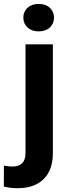

<svg xmlns="http://www.w3.org/2000/svg" viewBox="-69 -757 350 990"><path d="M51.3 -666Q51.3 -696.8 73 -716.8Q94.7 -736.8 130.4 -736.8Q166.5 -736.8 188 -716.8Q209.5 -696.8 209.5 -666Q209.5 -635.3 188 -615.2Q166.5 -595.2 130.4 -595.2Q94.7 -595.2 73 -615.2Q51.3 -635.3 51.3 -666ZM62.5 -528.3H203.6V31.7Q203.6 120.1 155.8 166.7Q107.9 213.4 22 213.4Q-14.6 213.4 -49.3 205.1L-48.8 97.2Q-25.9 101.6 -3.9 101.6Q62.5 101.6 62.5 31.7Z"/></svg>

Font: Vazirmatn RD UI FD
Style: Bold
Weight: 700
Designer: Saber Rastikerdar
Foundry: Saber Rastikerdar
Version: Version 33.003